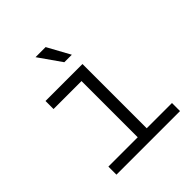

<svg xmlns="http://www.w3.org/2000/svg" viewBox="-197 -861 995 995"><g transform="rotate(-45 300.0 -363.5)"><path d="M87 0V-59H302V-471H97V-530H368V-59H553V0ZM308 -603 221 -727H295L363 -603Z"/></g></svg>

Font: Geist Mono Light
Style: Regular
Weight: 300
Monospace: yes
Designer: Basement.studio, Andrés Briganti, Mateo Zaragoza
Foundry: Basement.studio, Vercel, Andrés Briganti, Guido Ferreyra, Mateo Zaragoza
Version: Version 1.500; ttfautohint (v1.8.4.7-5d5b)